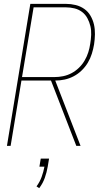

<svg xmlns="http://www.w3.org/2000/svg" viewBox="-20 -755 540 994"><path d="M16 0 137 -735H321Q347 -735 371.5 -729Q396 -723 416 -709Q436 -695 448.5 -673.5Q461 -652 466.5 -628Q472 -604 471.5 -577.5Q471 -551 467 -525Q463 -501 455.5 -477Q448 -453 435 -431Q422 -409 403 -390.5Q384 -372 361 -360Q338 -348 314 -343Q290 -338 266 -338L397 0H375L244 -338H91L35 0ZM94 -356H262Q284 -356 306.5 -360.5Q329 -365 350 -376Q371 -387 388.5 -404Q406 -421 418 -441.5Q430 -462 437 -484Q444 -506 447 -528Q451 -551 452 -574.5Q453 -598 448 -619.5Q443 -641 432.5 -660.5Q422 -680 405 -693Q388 -706 366 -711.5Q344 -717 321 -717H154ZM183 219 169 210Q186 187 195.5 161Q205 135 210 108H184L191 66H234L227 108Q222 137 212 165.5Q202 194 183 219Z"/></svg>

Font: Iosevka SS04 Thin
Style: Italic
Weight: 100
Italic angle: -9°
Monospace: yes
Designer: Belleve Invis
Foundry: Belleve Invis
Version: Version 19.0.0; ttfautohint (v1.8.4)